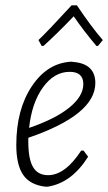

<svg xmlns="http://www.w3.org/2000/svg" viewBox="-20 -693 406 719"><path d="M136 -521 124 -543Q159 -576 248 -673H268Q323 -591 365 -543L347 -521H341Q293 -578 256 -632Q198 -571 143 -521ZM310 -106Q248 -8 159 6H149Q92 -1 66.5 -38.5Q41 -76 41 -150Q41 -283 99.5 -370.5Q158 -458 248 -462L255 -461Q337 -454 337 -382Q337 -263 86 -177V-163Q86 -97 104 -67Q122 -37 160 -37Q224 -37 284 -129H293ZM241 -424Q183 -424 141 -366Q99 -308 89 -214Q188 -248 240 -290.5Q292 -333 292 -378Q292 -424 241 -424Z"/></svg>

Font: Alegreya Sans Light
Style: Italic
Weight: 300
Italic angle: -7°
Designer: Juan Pablo del Peral
Foundry: Huerta Tipografica
Version: Version 2.007